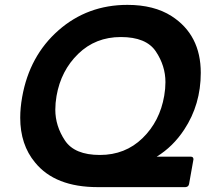

<svg xmlns="http://www.w3.org/2000/svg" viewBox="-20 -768 900 788"><path d="M741 0H381Q206 0 124 -101Q63 -174 63 -285Q63 -325 71 -370Q101 -539 220 -643.5Q339 -748 503 -748Q612 -748 684 -702Q804 -625 804 -469Q804 -339 736 -236Q690 -166 623 -125H763Q774 -125 774 -114L756 -13Q754 -1 741 0ZM390 -132Q494 -132 565 -201Q636 -270 654 -375Q659 -404 659 -431Q659 -498 619.5 -557Q580 -616 476 -616Q372 -616 301 -547Q230 -478 212 -374Q207 -345 207 -318Q207 -251 246.5 -191.5Q286 -132 390 -132Z"/></svg>

Font: YamahaIndonesia935. App
Style: Bold Italic
Weight: 700
Italic angle: -10°
Designer: Dalton Maag Ltd
Foundry: Dalton Maag Ltd
Version: Version 1.002; January 01, 2024; Regular/Italic